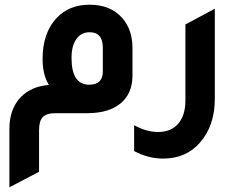

<svg xmlns="http://www.w3.org/2000/svg" viewBox="-20 -481 1023 816"><path d="M20 315V66Q20 -19 70 -70Q114 -114 188 -120Q161 -162 161 -231Q161 -341 221 -405Q274 -461 361 -461Q450 -461 500 -404Q543 -355 543 -276V-157Q542 -83 493 -42Q444 -1 355 0H216Q178 0 162 16.5Q146 33 146 72V249ZM417 -278Q417 -344 361 -344Q325 -344 304.5 -315Q284 -286 284 -235Q284 -121 359 -121Q417 -121 417 -177Z M893 -62Q893 54 829 126Q770 193 673 193Q610 193 550 161V51Q602 80 652 80Q707 80 737.5 44.5Q768 9 768 -54V-377L893 -444Z"/></svg>

Font: Space Grotesk
Style: Bold
Weight: 700
Designer: Florian Karsten
Foundry: Florian Karsten
Version: Version 2.000